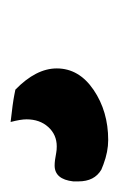

<svg xmlns="http://www.w3.org/2000/svg" viewBox="43 -108 224 362"><g transform="rotate(-90 155.0 73.0)"><path d="M72 165Q50 165 26 156L16 152Q-6 139 -6 109V99Q-2 64 24 64Q33 64 48 67Q53 68 60 68Q82 68 96.5 52Q111 36 111 11Q111 0 106 -19Q142 -15 157 -12L167 -10Q207 29 207 68Q207 110 166.5 137.5Q126 165 72 165Z"/></g></svg>

Font: Bangerz
Style: Bold
Weight: 700
Designer: vernon adams
Foundry: Vernon Adams
Version: Version 2.10;February 7, 2025;FontCreator 13.0.0.2683 64-bit